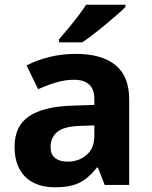

<svg xmlns="http://www.w3.org/2000/svg" viewBox="-20 -852 644 816"><path d="M302 -623Q412 -623 470.5 -575.5Q529 -528 529 -430V-66H425L396 -140H392Q369 -111 344.5 -92Q320 -73 288.5 -64.5Q257 -56 211 -56Q163 -56 124.5 -74.5Q86 -93 64 -131.5Q42 -170 42 -229Q42 -316 103 -357.5Q164 -399 286 -403L381 -406V-430Q381 -473 358.5 -493Q336 -513 296 -513Q256 -513 218 -501.5Q180 -490 142 -473L93 -574Q137 -597 190.5 -610Q244 -623 302 -623ZM323 -317Q251 -315 223 -291Q195 -267 195 -228Q195 -194 215 -179.5Q235 -165 267 -165Q315 -165 348 -193.5Q381 -222 381 -274V-319ZM513 -822Q499 -808 476 -788Q453 -768 426.5 -746Q400 -724 374.5 -704.5Q349 -685 330 -672H231V-685Q247 -704 268.5 -729.5Q290 -755 311 -782.5Q332 -810 346 -832H513Z"/></svg>

Font: Noto Sans Malayalam UI
Style: Regular
Weight: 400
Designer: Jelle Bosma - Monotype Design Team
Foundry: Monotype Imaging Inc.
Version: Version 2.104